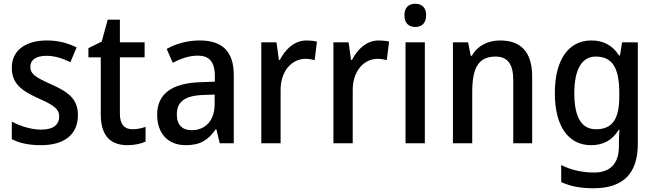

<svg xmlns="http://www.w3.org/2000/svg" viewBox="-20 -765 3500 1025"><path d="M396 -151C396 -238 342 -275 255 -314C168 -353 142 -370 142 -409C142 -445 172 -467 228 -467C273 -467 315 -453 356 -433L389 -512C340 -536 289 -549 230 -549C117 -549 43 -496 43 -404C43 -318 95 -281 185 -240C275 -201 296 -179 296 -143C296 -100 266 -73 199 -73C145 -73 85 -93 43 -116V-22C84 -1 133 10 199 10C323 10 396 -46 396 -151Z M687 -75C644 -75 620 -102 620 -158V-459H752V-539H620V-660H555L523 -543L452 -508V-459H518V-154C518 -32 577 10 661 10C698 10 734 2 757 -9V-88C737 -80 711 -75 687 -75Z M1046 -549C980 -549 918 -531 870 -504L902 -430C945 -452 990 -468 1036 -468C1095 -468 1127 -437 1127 -359V-329L1045 -326C895 -320 819 -262 819 -153C819 -51 878 10 971 10C1050 10 1091 -17 1132 -75H1135L1153 0H1228V-364C1228 -488 1169 -549 1046 -549ZM1064 -258 1126 -260V-211C1126 -119 1075 -70 1003 -70C955 -70 924 -96 924 -154C924 -218 961 -254 1064 -258Z M1617 -549C1552 -549 1504 -503 1474 -445H1469L1456 -539H1375V0H1478V-282C1477 -386 1538 -451 1611 -451C1627 -451 1646 -448 1660 -444L1672 -543C1655 -547 1634 -549 1617 -549Z M2002 -549C1937 -549 1889 -503 1859 -445H1854L1841 -539H1760V0H1863V-282C1862 -386 1923 -451 1996 -451C2012 -451 2031 -448 2045 -444L2057 -543C2040 -547 2019 -549 2002 -549Z M2197 -745C2163 -745 2139 -726 2139 -683C2139 -641 2163 -621 2197 -621C2231 -621 2255 -641 2255 -683C2255 -726 2231 -745 2197 -745ZM2248 -539H2145V0H2248Z M2649 -549C2587 -549 2529 -522 2499 -467H2493L2479 -539H2398V0H2501V-273C2501 -400 2532 -463 2626 -463C2691 -463 2720 -421 2720 -338V0H2821V-356C2821 -489 2760 -549 2649 -549Z M3137 -549C3015 -549 2942 -446 2942 -268C2942 -91 3014 10 3136 10C3200 10 3249 -16 3283 -72H3287C3285 -52 3284 -19 3284 0V17C3284 110 3236 156 3152 156C3089 156 3029 143 2976 116V207C3025 230 3081 240 3149 240C3311 240 3385 157 3385 3V-539H3301L3290 -469H3285C3249 -524 3200 -549 3137 -549ZM3160 -463C3247 -463 3286 -406 3286 -270V-248C3286 -127 3247 -75 3162 -75C3085 -75 3046 -138 3046 -267C3046 -394 3086 -463 3160 -463Z"/></svg>

Font: Noto Sans Devanagari UI SemiCondensed Medium
Style: Regular
Weight: 500
Width: 4
Designer: Jelle Bosma - Monotype Design Team
Foundry: Monotype Imaging Inc.
Version: Version 2.004